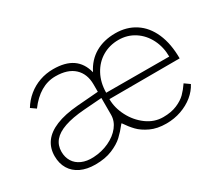

<svg xmlns="http://www.w3.org/2000/svg" viewBox="-98 -755 1142 993"><g transform="rotate(-30 473.0 -258.5)"><path d="M655.5 -27Q704 -27 738.5 -41.8Q773 -56.5 793.8 -77.2Q814.5 -98 833.5 -126L864.5 -104Q847.5 -71 816 -45.2Q784.5 -19.5 742.8 -4.8Q701 10 653.5 10Q599 10 559.8 -8.5Q520.5 -27 497.5 -51Q474.5 -75 454.5 -105Q453 -107.5 452 -107.5Q451 -107.5 449.5 -105Q424.5 -73 399 -49.2Q373.5 -25.5 331 -7.8Q288.5 10 229.5 10Q179.5 10 143 -7.2Q106.5 -24.5 87 -56.8Q67.5 -89 67.5 -133Q67.5 -181 93 -216Q118.5 -251 170.2 -272.2Q222 -293.5 300.5 -300L427.5 -310V-354Q427.5 -417 388.8 -453Q350 -489 277.5 -489Q230 -489 188.5 -464.5Q147 -440 111.5 -392L81.5 -413Q103 -448.5 134.5 -474.2Q166 -500 204.5 -513.5Q243 -527 285.5 -527Q357 -527 399.2 -498Q441.5 -469 456.5 -410Q485.5 -468 536.5 -497.5Q587.5 -527 656.5 -527Q723.5 -527 774.2 -494.2Q825 -461.5 852.8 -398.5Q880.5 -335.5 880.5 -248L460.5 -247Q460.5 -195 487 -143.8Q513.5 -92.5 558.2 -59.8Q603 -27 655.5 -27ZM462.5 -284 838.5 -283Q838.5 -339.5 814.8 -386.8Q791 -434 748.8 -461.5Q706.5 -489 653.5 -489Q600 -489 556.8 -463.5Q513.5 -438 488.2 -391.2Q463 -344.5 462.5 -284ZM320.5 -265Q248 -259.5 201.2 -243.2Q154.5 -227 132 -200Q109.5 -173 109.5 -135Q109.5 -102 125 -77Q140.5 -52 170 -39Q199.5 -26 239.5 -28Q290.5 -30.5 333.8 -50.8Q377 -71 402.2 -103.2Q427.5 -135.5 427.5 -173V-273Z"/></g></svg>

Font: Public Sans VF
Style: Regular
Weight: 400
Designer: Pablo Impallari, Rodrigo Fuenzalida (Modified by Dan O. Williams and USWDS)
Version: Version 1.003